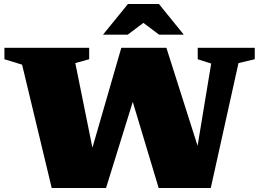

<svg xmlns="http://www.w3.org/2000/svg" viewBox="-20 -936 1295 956"><path d="M668 -515.5 508 0H237.5L90 -614L2 -641V-698H424V-641L355 -622L461.5 -95L407.5 -87.5L584 -698H808.5L1001 -93L942 -78L1031.5 -619.5L964.5 -641V-698H1248.5V-641L1167.5 -622L1029.5 0H770L615 -515.5ZM673.5 -837.5H714.5L616 -763.5H493L617 -916H771.5L895 -763.5H772Z"/></svg>

Font: Newsreader 9pt ExtraBold
Style: Regular
Weight: 800
Designer: Hugues Gentile
Foundry: Production Type
Version: Version 1.003